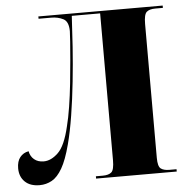

<svg xmlns="http://www.w3.org/2000/svg" viewBox="-53 -765 805 823"><g transform="rotate(-5 349.5 -353.5)"><path d="M85 7Q44 7 21.5 -15Q-1 -37 -1 -73Q-1 -103 13 -120.5Q27 -138 50 -142Q54 -120 70 -106.5Q86 -93 111 -93Q143 -93 173.5 -122.5Q204 -152 223 -234Q232 -269 239.5 -316.5Q247 -364 252.5 -415.5Q258 -467 262 -514Q266 -561 268.5 -594.5Q271 -628 271 -639Q271 -681 248 -692.5Q225 -704 197 -704H142V-714H677V-704H644Q619 -704 607 -693.5Q595 -683 595 -642V-66Q595 -29 607.5 -19.5Q620 -10 644 -10H675V0H328V-10H358Q383 -10 395 -20.5Q407 -31 407 -72V-704H285Q282 -643 277 -570.5Q272 -498 264 -422.5Q256 -347 245 -278Q234 -209 220 -156Q203 -91 182.5 -55.5Q162 -20 137.5 -6.5Q113 7 85 7Z"/></g></svg>

Font: Noto Serif Display SemiCondensed Black
Style: Regular
Weight: 900
Width: 4
Designer: Monotype Design Team
Foundry: Monotype Imaging Inc.
Version: Version 2.009